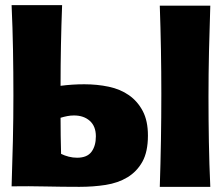

<svg xmlns="http://www.w3.org/2000/svg" viewBox="-20 -725 861 745"><path d="M217 -128Q231 -121 247 -117Q263 -113 279 -113Q318 -113 335 -136Q352 -159 352 -196Q352 -235 328.5 -256Q305 -277 267 -277Q254 -277 241 -274.5Q228 -272 215 -268Q215 -233 215.5 -198Q216 -163 217 -128ZM25 -2Q28 -90 30 -178Q32 -266 32 -355Q32 -443 30.5 -530Q29 -617 25 -705H221Q215 -549 215 -392Q260 -398 307 -398Q357 -398 402 -388.5Q447 -379 480.5 -355.5Q514 -332 534 -294Q554 -256 554 -199Q554 -136 532.5 -97.5Q511 -59 474.5 -37Q438 -15 390 -7.5Q342 0 288 0Q222 0 156.5 -1.5Q91 -3 25 -2ZM796 -703Q793 -615 791 -527Q789 -439 789 -350Q789 -262 790.5 -175Q792 -88 796 0H600Q606 -180 606 -361Q606 -532 600 -703Z"/></svg>

Font: CAT Rhythmus
Style: Regular
Weight: 400
Designer: Peter Wiegel nach alter Vorlage
Foundry: Peter Wiegel
Version: 1.000